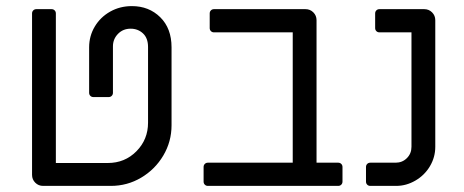

<svg xmlns="http://www.w3.org/2000/svg" viewBox="-20 -609 1521 629"><path d="M85 -36V-565Q85 -571 89 -575Q93 -579 99 -579H149Q155 -579 159 -575Q163 -571 163 -565V-75H333Q389 -75 427 -113.5Q465 -152 465 -207V-455Q465 -484 448.5 -499.5Q432 -515 408 -515Q383 -515 366.5 -498Q350 -481 350 -457V-305Q350 -299 346 -295Q342 -291 336 -291H286Q280 -291 276 -295Q272 -299 272 -305V-454Q272 -491 290.5 -522Q309 -553 341 -571Q373 -589 412 -589Q468 -589 505 -552.5Q542 -516 542 -454V-199Q542 -145 515 -99.5Q488 -54 442.5 -27Q397 0 343 0H121Q106 0 95.5 -10.5Q85 -21 85 -36Z M647 -14V-62Q647 -68 651 -72Q655 -76 661 -76H939V-503H681Q675 -503 671 -507Q667 -511 667 -517V-565Q667 -571 671 -575Q675 -579 681 -579H981Q996 -579 1006.5 -568.5Q1017 -558 1017 -543V-76H1088Q1094 -76 1098 -72Q1102 -68 1102 -62V-14Q1102 -8 1098 -4Q1094 0 1088 0H661Q655 0 651 -4Q647 -8 647 -14Z M1179 -14V-62Q1179 -68 1183 -72Q1187 -76 1193 -76H1276Q1298 -76 1313 -91Q1328 -106 1328 -128V-503H1223Q1217 -503 1213 -507Q1209 -511 1209 -517V-565Q1209 -571 1213 -575Q1217 -579 1223 -579H1370Q1385 -579 1395.5 -568.5Q1406 -558 1406 -543V-128Q1406 -94 1388.5 -64.5Q1371 -35 1341 -17.5Q1311 0 1278 0H1193Q1187 0 1183 -4Q1179 -8 1179 -14Z"/></svg>

Font: Miriam Libre
Style: Regular
Weight: 400
Designer: Michal Sahar
Foundry: Hagilda
Version: Version 1.001